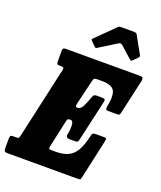

<svg xmlns="http://www.w3.org/2000/svg" viewBox="-212 -1110 1022 1220"><g transform="rotate(20 298.5 -500.0)"><path d="M265.5 -309.5 227.5 -134.5Q223.5 -118 229.8 -115.8Q236 -113.5 253.5 -113.5H272Q323 -113.5 356.5 -129.5Q390 -145.5 410.8 -182Q431.5 -218.5 445.5 -280Q449 -296.5 453.5 -301.2Q458 -306 477 -306H525Q540.5 -306 543.8 -302.2Q547 -298.5 544 -284.5L486 -21Q482.5 -6 480 -3Q477.5 0 461.5 0H-13Q-26.5 0 -31.5 -5Q-36.5 -10 -36.5 -24.5V-88.5Q-36.5 -101.5 -33.5 -107.5Q-30.5 -113.5 -18 -113.5H1.5Q18 -113.5 21.5 -116.5Q25 -119.5 28.5 -134.5L136 -616.5Q139 -629.5 133.8 -633Q128.5 -636.5 114.5 -636.5H110.5Q95 -636.5 91.8 -641Q88.5 -645.5 88.5 -660V-729Q88.5 -744 94.8 -747Q101 -750 115 -750H609Q625.5 -750 629.2 -745.5Q633 -741 632 -726L579 -490.5Q576 -477 572.8 -474Q569.5 -471 554.5 -471H495.5Q484 -471 481.8 -476.8Q479.5 -482.5 481 -491.5Q497.5 -571.5 480.2 -604Q463 -636.5 394 -636.5H365.5Q348 -636.5 343 -632Q338 -627.5 334.5 -611L296.5 -451.5Q292.5 -435 294.5 -429.5Q296.5 -424 305 -424H309.5Q327.5 -424 341.5 -450.8Q355.5 -477.5 367.5 -514Q370.5 -524.5 376.2 -531Q382 -537.5 393 -537.5H430.5Q445.5 -537.5 450 -533.2Q454.5 -529 451.5 -515L389 -239Q386.5 -227.5 382.5 -223Q378.5 -218.5 365 -218.5H328.5Q314 -218.5 308.2 -226Q302.5 -233.5 305.5 -244.5Q313 -280.5 311 -308.5Q309 -336.5 292.5 -336.5H284.5Q275 -336.5 271.8 -330.2Q268.5 -324 265.5 -309.5ZM276 -826.5 247.5 -855.5Q242.5 -861 243.2 -863.5Q244 -866 250 -872L371 -991.5Q377 -997.5 382.8 -998.8Q388.5 -1000 399.5 -1000H478.5Q495 -1000 500 -991.5L566.5 -872Q571 -865 562.5 -856L532.5 -826Q526 -819.5 523.8 -820.2Q521.5 -821 516 -825.5L436.5 -896.5Q426 -906 411.5 -897L293.5 -823.5Q286.5 -819.5 283.2 -821Q280 -822.5 276 -826.5Z"/></g></svg>

Font: Besley* Condensed Heavy
Style: Italic
Weight: 800
Width: 3
Italic angle: -13°
Designer: Owen Earl
Foundry: indestructible type*
Version: Version 3.000; ttfautohint (v1.8.3)